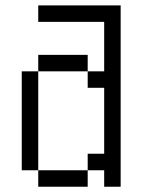

<svg xmlns="http://www.w3.org/2000/svg" viewBox="-20 -708 540 728"><path d="M125 -62.5V0H312.5V-62.5ZM125 -62.5Q125 -62.5 125 -437.5H62.5Q62.5 -437.5 62.5 -62.5ZM375 -62.5V0H437.5V-687.5H125V-625H375V-437.5H312.5V-375H375Q375 -375 375 -125H312.5V-62.5ZM125 -437.5H312.5V-500H125Z"/></svg>

Font: UnifontExMono
Style: Regular
Weight: 500
Version: Version 15.0.06